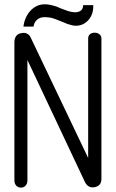

<svg xmlns="http://www.w3.org/2000/svg" viewBox="-20 -855 540 892"><path d="M46.9 -659.2V-16.6Q46.9 -2 55.7 7.8Q64.5 16.6 77.1 16.6Q88.9 16.6 97.7 8.8Q107.4 -1 107.4 -16.6V-576.2L374 -10.7Q388.7 20.5 419.9 14.6Q451.2 8.8 451.2 -24.4V-675.8Q451.2 -688.5 441.4 -696.3Q432.6 -703.1 419.9 -703.1Q407.2 -703.1 398.4 -696.3Q389.6 -689.5 389.6 -675.8V-121.1L122.1 -681.6Q117.2 -693.4 104.5 -699.2Q92.8 -704.1 80.1 -701.2Q65.4 -699.2 56.6 -689.5Q46.9 -677.7 46.9 -659.2ZM367.2 -831.1H366.2Q366.2 -816.4 358.4 -808.6Q348.6 -797.9 328.1 -797.9Q315.4 -797.9 295.9 -803.7Q281.2 -808.6 258.8 -817.4L256.8 -818.4Q243.2 -825.2 230.5 -828.1Q208 -835 187.5 -835Q148.4 -835 120.1 -803.7Q93.8 -773.4 88.9 -731.4H135.7Q138.7 -751 151.4 -762.7Q165 -775.4 187.5 -775.4Q204.1 -775.4 221.7 -771.5Q234.4 -767.6 258.8 -757.8Q282.2 -748 294.9 -743.2Q317.4 -735.4 332 -735.4Q367.2 -735.4 390.6 -761.7Q415 -789.1 413.1 -831.1Z"/></svg>

Font: GulimChe
Style: Regular
Weight: 400
Monospace: yes
Version: Version 2.21